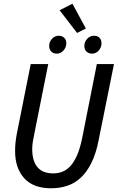

<svg xmlns="http://www.w3.org/2000/svg" viewBox="-20 -999 640 1031"><path d="M254 12Q159 12 110 -42Q61 -96 61 -188Q61 -213 63.5 -235.5Q66 -258 71 -284L145 -655H239L164 -279Q159 -256 156 -236.5Q153 -217 153 -198Q153 -135 181 -101.5Q209 -68 266 -68Q293 -68 316.5 -77.5Q340 -87 359.5 -109Q379 -131 394.5 -167Q410 -203 421 -256L500 -655H592L510 -248Q496 -175 471.5 -125.5Q447 -76 414.5 -45.5Q382 -15 341.5 -1.5Q301 12 254 12ZM285 -711Q267 -711 255.5 -722Q244 -733 244 -752Q244 -774 259 -790.5Q274 -807 295 -807Q313 -807 324.5 -796.5Q336 -786 336 -766Q336 -745 321 -728Q306 -711 285 -711ZM474 -711Q456 -711 444.5 -722Q433 -733 433 -752Q433 -774 448 -790.5Q463 -807 485 -807Q503 -807 514 -796.5Q525 -786 525 -766Q525 -745 510.5 -728Q496 -711 474 -711ZM394 -822 300 -944 369 -979 441 -846Z"/></svg>

Font: Source Code Pro Medium
Style: Italic
Weight: 500
Italic angle: -11°
Monospace: yes
Designer: Paul D. Hunt, Teo Tuominen
Foundry: Adobe Systems Incorporated
Version: Version 1.050;PS 1.000;hotconv 16.6.51;makeotf.lib2.5.65220